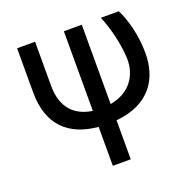

<svg xmlns="http://www.w3.org/2000/svg" viewBox="-136 -678 1037 1044"><g transform="rotate(-20 383.0 -156.0)"><path d="M71.4 -545.5V-290.1C71.4 -99.4 175.4 -7.1 342 7.8V233H445.7V7.5C648.1 -11.7 718.4 -141 718.4 -282.7C718.4 -387.1 690.3 -486.9 659.8 -545.5H556.1C588.8 -466.6 612.6 -366.5 614.7 -282.7C614.7 -193.9 564.6 -107.6 445.7 -86.6V-545.5H342V-84.9C247.9 -98.4 175.4 -157 175.4 -289.4V-545.5Z"/></g></svg>

Font: Magic Ui Pro Medium
Style: Regular
Weight: 500
Designer: Stefan Endress, Andreas Faust
Version: Version 1.000;FEAKit 1.0